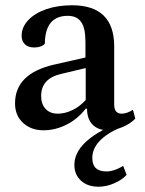

<svg xmlns="http://www.w3.org/2000/svg" viewBox="-20 -482 548 728"><path d="M145 12Q98 12 67.5 -16Q37 -44 37 -90Q37 -203 185 -237L304 -264V-323Q304 -376 287.5 -399Q271 -422 237 -422Q151 -422 150 -316Q137 -302 109 -302Q87 -302 74.5 -314Q62 -326 62 -346Q62 -379 87 -405.5Q112 -432 155 -447Q198 -462 253 -462Q413 -462 413 -306V-86Q413 -51 441 -51Q452 -51 464 -55.5Q476 -60 484 -66L493 -32Q473 -12 444 0Q415 12 390 12Q352 12 331 -9.5Q310 -31 310 -70H305Q275 -31 232.5 -9.5Q190 12 145 12ZM199 -51Q227 -51 255.5 -65Q284 -79 305 -103V-224L213 -202Q136 -185 136 -118Q136 -87 153 -69Q170 -51 199 -51ZM354 226Q312 226 287 203Q262 180 262 143Q262 54 421 -13L440 0Q330 47 330 117Q330 168 383 168Q413 168 447 147L460 181Q443 200 413 213Q383 226 354 226Z"/></svg>

Font: Petrona SemiBold
Style: Regular
Weight: 600
Designer: Ringo R. Seeber
Foundry: Ringo R. Seeber
Version: Version 2.001; ttfautohint (v1.8.3)